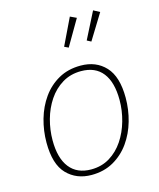

<svg xmlns="http://www.w3.org/2000/svg" viewBox="-117 -861 786 950"><g transform="rotate(-15 276.5 -385.5)"><path d="M320 -530Q399 -530 447 -478.5Q495 -427 495 -319Q495 -258 478.5 -200Q462 -142 429 -95.5Q396 -49 347 -21Q298 7 234 7Q157 7 108 -43.5Q59 -94 59 -205Q59 -266 75.5 -324Q92 -382 125 -428.5Q158 -475 207 -502.5Q256 -530 320 -530ZM315 -503Q261 -503 219 -477.5Q177 -452 148.5 -409.5Q120 -367 105.5 -314.5Q91 -262 91 -208Q91 -117 129 -68.5Q167 -20 239 -20Q293 -20 334.5 -45.5Q376 -71 404.5 -113.5Q433 -156 448 -209Q463 -262 463 -316Q463 -407 425.5 -455Q388 -503 315 -503ZM403 -631 382 -642 451 -778 483 -761ZM287 -631 266 -641 332 -778 364 -763Z"/></g></svg>

Font: Bitter ExtraLight
Style: Italic
Weight: 200
Italic angle: -9°
Designer: Sol Matas, and Bitter project Authors
Foundry: Sol Matas
Version: Version 2.001